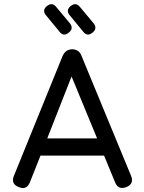

<svg xmlns="http://www.w3.org/2000/svg" viewBox="-20 -919 706 939"><path d="M317 -760Q291 -738 271 -764L206 -843Q184 -868 209 -889Q235 -910 255 -885L321 -806Q342 -780 317 -760ZM433 -760Q407 -738 387 -764L322 -843Q300 -868 325 -889Q351 -910 371 -885L437 -806Q458 -780 433 -760ZM126 -27Q110 12 72 -4Q32 -19 48 -59L286 -645Q301 -678 333 -678H335Q368 -676 379 -645L621 -59Q637 -20 598 -4Q558 11 543 -27L489 -158H178ZM330 -545 211 -242H455Z"/></svg>

Font: Jura
Style: Bold
Weight: 700
Designer: Daniel Johnson, Alexei Vanyashin
Foundry: Daniel Johnson
Version: Version 5.103